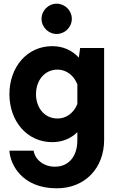

<svg xmlns="http://www.w3.org/2000/svg" viewBox="-20 -760 644 1040"><path d="M287 -576C332 -576 369 -613 369 -658C369 -703 332 -740 287 -740C242 -740 205 -703 205 -658C205 -613 242 -576 287 -576ZM544 -500H414L407 -448C371 -487 322 -510 263 -510C126 -510 31 -396 31 -250C31 -104 126 10 263 10C318 10 364 -10 399 -44V-2C399 88 353 135 294 142C226 150 170 109 162 56H31C34 125 95 260 287 260C441 260 544 150 544 -2ZM292 -118C221 -118 175 -176 175 -250C175 -324 221 -383 292 -383C340 -383 381 -350 399 -303V-197C381 -150 340 -118 292 -118Z"/></svg>

Font: Oakes Bold
Style: Regular
Weight: 700
Designer: Samuel Oakes
Foundry: Samuel Oakes
Version: Version 1.003;PS 001.003;hotconv 1.0.88;makeotf.lib2.5.64775